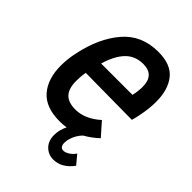

<svg xmlns="http://www.w3.org/2000/svg" viewBox="-199 -614 858 858"><g transform="rotate(45 230.0 -185.5)"><path d="M439 -357Q439 -312 428 -260Q423 -235 419 -223L125 -226Q120 -200 120 -170Q120 -123 141 -100Q162 -77 208 -77Q268 -77 325 -128L377 -69H378H377L379 -67Q351 -40 314 -19Q292 4 283 33Q278 48 278 63Q278 76 283.5 83.5Q289 91 299 91Q312 91 327 81.5Q342 72 353 56L388 98Q349 151 296 151Q265 151 243 129.5Q221 108 221 70Q221 57 224 42Q229 21 237 7Q216 10 195 10Q107 10 65 -38.5Q23 -87 23 -170Q23 -214 33 -258Q58 -376 120.5 -449Q183 -522 288 -522Q368 -522 403.5 -477.5Q439 -433 439 -357ZM144 -304H342Q349 -333 349 -361Q349 -436 279 -436Q228 -436 195.5 -402.5Q163 -369 144 -304Z"/></g></svg>

Font: Decalotype Medium Italic
Style: Regular
Weight: 500
Italic angle: -12°
Designer: Alfredo Marco Pradil
Foundry: Alfredo Marco Pradil
Version: Version 1.0